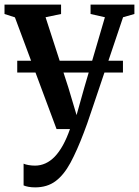

<svg xmlns="http://www.w3.org/2000/svg" viewBox="-22 -558 602 830"><path d="M130 252Q114 252 100.8 249.5Q87.5 247 80 243.5V149.5Q87 153 101 155.5Q115 158 129.5 158Q153 158 174.5 148.2Q196 138.5 214.8 119Q233.5 99.5 250 69.8Q266.5 40 280.5 0H222.5L42.5 -483L-2.5 -497.5V-538H242V-497.5L175 -483.5L273.5 -179.5L309 -60.5L342 -178L431.5 -483.5L369.5 -497.5V-538H559V-497.5L510 -483.5Q484.5 -408 461 -338Q437.5 -268 417.2 -208Q397 -148 381.2 -101.2Q365.5 -54.5 355 -24.2Q344.5 6 340.5 15Q311 93 282.5 145.8Q254 198.5 218 225.2Q182 252 130 252ZM509.5 -295.5V-244.5H52.5V-295.5Z"/></svg>

Font: Merriweather 60pt SemiBold
Style: Regular
Weight: 600
Version: Version 2.100